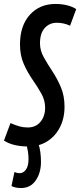

<svg xmlns="http://www.w3.org/2000/svg" viewBox="-47 -730 405 970"><path d="M338 -684 307 -600Q290 -608 273.5 -611.5Q257 -615 240 -615Q203 -615 179 -588.5Q155 -562 155 -511Q155 -475 174 -441Q193 -407 217.5 -370Q242 -333 260.5 -289.5Q279 -246 279 -191Q279 -132 255.5 -86.5Q232 -41 191 -15.5Q150 10 97 10Q18 10 -27 -20L6 -108Q32 -97 51.5 -91.5Q71 -86 93 -86Q134 -86 157.5 -114.5Q181 -143 181 -186Q181 -223 162 -257Q143 -291 117.5 -327.5Q92 -364 73 -407Q54 -450 54 -505Q54 -600 103.5 -655Q153 -710 233 -710Q266 -710 293 -703Q320 -696 338 -684ZM11 210 26 139Q39 145 51 145Q71 145 84 127Q97 109 97 74Q97 53 94 35Q91 17 86 -4H147Q154 16 157 40Q160 64 160 88Q160 143 133.5 181.5Q107 220 59 220Q32 220 11 210Z"/></svg>

Font: Georama Extra Condensed SemiBold
Style: Italic
Weight: 600
Width: 2
Italic angle: -9°
Designer: Jean-Baptiste Levee
Foundry: Production Type
Version: Version 1.000